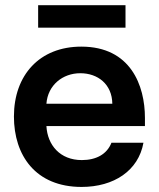

<svg xmlns="http://www.w3.org/2000/svg" viewBox="-20 -718 618 747"><path d="M297.4 9.3C422.9 9.3 518.6 -53.7 538.1 -162.6H413.6C396 -117.7 354 -95.2 298.3 -95.2C213.4 -95.2 164.6 -153.8 160.6 -227.5H543.9V-259.3C543.9 -385.3 488.3 -536.6 296.4 -536.6C133.8 -536.6 34.2 -425.8 34.2 -264.6C34.2 -113.8 118.2 9.3 297.4 9.3ZM128.4 -610.4H468.3V-697.8H128.4ZM160.6 -314.5C166 -386.7 223.6 -433.1 292.5 -433.1C360.8 -433.1 416 -390.1 417 -314.5Z"/></svg>

Font: Faust Sans Bold
Style: Regular
Weight: 700
Designer: Andreas Faust
Version: Version 1.003;Glyphs 3.1.2 (3151)